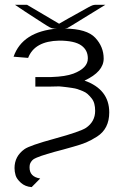

<svg xmlns="http://www.w3.org/2000/svg" viewBox="-20 -598 490 793"><path d="M36.1 -363.8Q72.3 -467.8 216.8 -480H205.1Q204.1 -480 203.1 -480Q195.3 -480 185.5 -485.1Q175.8 -490.2 142.1 -512.2Q106.9 -535.2 81.1 -551.8L42 -578.1H91.8L224.1 -500Q243.2 -511.2 262 -521.7Q280.8 -532.2 292.5 -538.6Q304.2 -544.9 315.7 -551.5Q327.1 -558.1 333.5 -561.5Q339.8 -564.9 345.9 -568.4Q352.1 -571.8 356 -573.5Q359.9 -575.2 362.5 -576.2Q365.2 -577.1 368.2 -577.6Q371.1 -578.1 372.6 -578.1Q374 -578.1 377.9 -578.1H415L276.9 -493.2L257.8 -481.9L248 -480Q338.9 -479 373.5 -441.9Q408.2 -404.8 408.2 -356Q408.2 -301.8 329.1 -265.1Q431.2 -229 431.2 -133.8Q431.2 -99.6 418.5 -74.7Q405.8 -49.8 380.9 -33.9Q356 -18.1 335.4 -9.5Q314.9 -1 283.2 7.8Q263.2 13.7 240.5 19.8Q217.8 25.9 203.9 29.5Q189.9 33.2 174.6 38.1Q159.2 43 150.1 45.9Q141.1 48.8 131.6 53Q122.1 57.1 117.4 60.5Q112.8 64 108.9 69.6Q105 75.2 103.5 80.6Q102.1 85.9 102.1 94.2Q102.1 132.3 146 139.2L110.8 174.8Q84 172.9 66.4 157Q48.8 141.1 44.4 126Q40 110.8 40 96.2Q40 47.4 81.1 18.1Q102.1 2.9 206.5 -25.6Q311 -54.2 335 -69.8Q373 -95.7 373 -140.1Q373 -156.2 369.6 -169.2Q366.2 -182.1 358.2 -192.1Q350.1 -202.1 342 -209.5Q334 -216.8 321.5 -221.9Q309.1 -227.1 300 -230Q291 -232.9 277.1 -234.9Q263.2 -236.8 256.6 -237.8Q250 -238.8 237.5 -240Q225.1 -241.2 224.1 -241.2L180.2 -240.2H126V-279.8H191.9Q251 -281.7 283.2 -293.9Q343.3 -316.9 342.8 -356.9Q342.8 -391.1 315.9 -410.2Q288.1 -430.2 224.1 -430.2Q123 -428.2 96.2 -358.9Z"/></svg>

Font: CMU Bright
Style: Roman
Weight: 500
Version: Version 0.7.0